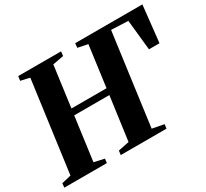

<svg xmlns="http://www.w3.org/2000/svg" viewBox="-155 -968 1282 1192"><g transform="rotate(-30 486.0 -371.5)"><path d="M-7.5 0 -4.5 -30 63 -46 151 -697 86.5 -711.5 91 -743H398L394.5 -711.5L316 -697L276.5 -403.5H528L567.5 -697L496 -711.5L499.5 -743H981L952.5 -481H877L854.5 -698L733.5 -703L645 -46L729 -30L725 0H397L401 -30L479.5 -46L522 -358H270L228 -46L301 -30L297.5 0Z"/></g></svg>

Font: Merriweather 96pt ExtraBold
Style: Italic
Weight: 800
Italic angle: -7.8°
Version: Version 2.101